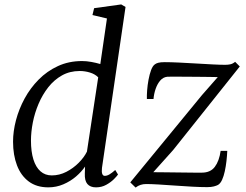

<svg xmlns="http://www.w3.org/2000/svg" viewBox="-20 -837 1110 868"><path d="M441 -78Q439 -60 442.2 -51Q445.5 -42 453.5 -42Q464 -42 475.2 -48.8Q486.5 -55.5 501 -68.5L513.5 -48Q508.5 -40.5 494.8 -26.8Q481 -13 460.2 -1.5Q439.5 10 414 10Q388 10 375 -5.2Q362 -20.5 363.5 -53L364.5 -84Q349 -61 323.8 -39.2Q298.5 -17.5 266.5 -3.8Q234.5 10 198.5 10Q145.5 10 110 -16.5Q74.5 -43 56.8 -89.5Q39 -136 39 -196.5Q39 -243 52.2 -293.5Q65.5 -344 91.2 -391.5Q117 -439 154.8 -477.2Q192.5 -515.5 241.8 -538.2Q291 -561 351 -561Q371 -561 393 -557Q415 -553 433.5 -547.5L463.5 -753.5L398 -769L405.5 -800L528 -817L547.5 -805.5ZM424 -487.5Q409.5 -502 386.8 -509Q364 -516 340.5 -516Q295.5 -516 260 -496Q224.5 -476 198.2 -442.5Q172 -409 154.5 -368Q137 -327 128.5 -283.8Q120 -240.5 120 -201.5Q120 -151.5 131 -116.2Q142 -81 163 -62.5Q184 -44 214 -44Q248.5 -44 280 -60.2Q311.5 -76.5 336 -101.2Q360.5 -126 373 -151.5ZM964.5 -488.5Q952.5 -489 927.2 -489.2Q902 -489.5 870.8 -489.8Q839.5 -490 810 -490.2Q780.5 -490.5 760 -490.5Q739.5 -490.5 736 -490Q717.5 -488 704.5 -473Q691.5 -458 683.8 -435.8Q676 -413.5 674 -389.5H644Q643.5 -405.5 645.2 -429Q647 -452.5 651.5 -476.8Q656 -501 663 -520Q670 -539 680 -546Q685.5 -550.5 695.5 -553.2Q705.5 -556 724.5 -556Q751.5 -556 789 -554.2Q826.5 -552.5 866.2 -550Q906 -547.5 941.2 -545.8Q976.5 -544 998 -544Q1010 -544 1021 -546.2Q1032 -548.5 1043 -557.5L1064 -536.5L763 -159L673 -58.5Q693.5 -58.5 727 -58Q760.5 -57.5 795.8 -57.2Q831 -57 858 -56.5Q885 -56 892.5 -56.5Q931.5 -56.5 951.2 -82.8Q971 -109 977.5 -155H1007.5Q1006.5 -133 1003.8 -108.8Q1001 -84.5 996.2 -62.5Q991.5 -40.5 984 -24Q976.5 -7.5 965.5 -1Q959 2.5 946.8 5.8Q934.5 9 916.5 9Q888.5 9 850.2 7Q812 5 771.8 2Q731.5 -1 696.8 -3Q662 -5 641 -5Q627 -5 615.5 -1.2Q604 2.5 593 11L569 -12.5L893 -407Z"/></svg>

Font: Merriweather 36pt Light
Style: Italic
Weight: 300
Italic angle: -7.8°
Version: Version 2.101